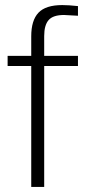

<svg xmlns="http://www.w3.org/2000/svg" viewBox="-20 -736 347 756"><path d="M154 0H103V-476H10V-516H103V-593Q103 -656 131.5 -686Q160 -716 225 -716Q251 -716 287 -712V-674L232 -677Q189 -677 171.5 -657Q154 -637 154 -594V-516H287V-476H154Z"/></svg>

Font: Creato Display Light
Style: Regular
Weight: 300
Version: Version 1.000